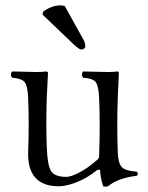

<svg xmlns="http://www.w3.org/2000/svg" viewBox="-20 -678 547 709"><path d="M219.2 -655.8 289.1 -529.8Q294.9 -518.1 294.9 -505.9Q294.9 -502 290.3 -498.5Q285.6 -495.1 279.8 -495.1Q272.5 -495.1 251 -515.1L137.2 -624L139.2 -634.8Q170.4 -658.2 204.1 -658.2Q209.5 -658.2 219.2 -655.8ZM196.8 9.8Q79.1 9.8 84 -120.1Q87.9 -220.7 84 -315.9Q82 -361.3 71 -374.8Q60.1 -388.2 24.9 -391.1Q20.5 -395.5 20.5 -402.6Q20.5 -409.7 24.9 -414.1Q95.2 -412.1 116.2 -412.1Q139.2 -412.1 148.9 -414.1Q157.2 -414.1 157.2 -408.2Q154.3 -354.5 152.8 -319.8Q149.4 -224.6 152.8 -132.8Q155.3 -66.4 168.9 -45.9Q182.1 -24.9 225.1 -24.9Q242.7 -24.9 273.4 -41.3Q304.2 -57.6 331.1 -81.1L337.9 -86.9Q341.3 -89.8 342 -90.6Q342.8 -91.3 344.2 -94Q345.7 -96.7 345.9 -99.4Q346.2 -102.1 346.2 -107.9Q350.1 -210.9 346.2 -314Q344.2 -360.8 333.5 -374.8Q322.8 -388.7 287.1 -391.1Q282.7 -395.5 282.7 -402.6Q282.7 -409.7 287.1 -414.1Q357.4 -412.1 377.9 -412.1Q402.3 -412.1 412.1 -414.1Q418.9 -414.1 418.9 -408.2Q416 -353 415 -319.8Q411.1 -213.9 415 -113.8Q416.5 -76.2 429 -61.8Q441.4 -47.4 484.9 -43.9Q489.3 -39.6 489.3 -36.4Q489.3 -33.2 484.9 -28.8Q416.5 -21 378.9 9.8Q368.2 12.7 360.8 9.8Q350.1 -24.9 350.1 -46.9Q349.6 -51.8 345 -51.5Q340.3 -51.3 335.9 -47.9Q301.8 -20.5 263.7 -5.4Q225.6 9.8 196.8 9.8Z"/></svg>

Font: Linux Libertine Display G
Style: Regular
Weight: 400
Designer: Philipp H. Poll
Foundry: Philipp H. Poll
Version: Version 5.0.9